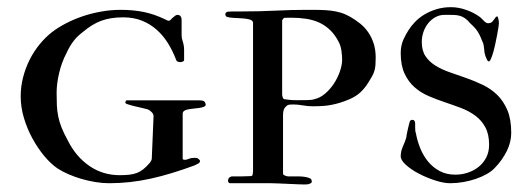

<svg xmlns="http://www.w3.org/2000/svg" viewBox="-20 -501 1455 525"><path d="M36.6 -237.3Q36.6 -264.2 43.2 -289.8Q49.8 -315.4 61.3 -338.1Q72.8 -360.8 88.4 -379.9Q104 -398.9 122.1 -413.1Q138.7 -425.8 159.7 -436.8Q180.7 -447.8 204.8 -456.1Q229 -464.4 255.9 -469.2Q282.7 -474.1 310.5 -474.1Q343.8 -474.1 372.8 -468.3Q401.9 -462.4 432.1 -447.8Q437.5 -444.3 442.4 -444.3Q446.8 -445.8 450.7 -451.2L459 -458Q462.4 -460.4 464.8 -460.4Q476.6 -460.4 476.6 -445.8V-403.8Q476.6 -397 479.2 -389.4Q481.9 -381.8 482.9 -373.5Q483.4 -371.6 483.4 -364.7V-355V-336.9Q483.4 -334 479.5 -332.5Q475.6 -331.1 473.6 -331.1Q462.9 -331.1 461.4 -337.9Q452.1 -362.3 439 -383.3Q425.8 -404.3 408.2 -419.9Q390.6 -435.5 367.9 -444.6Q345.2 -453.6 316.9 -453.6Q281.7 -453.6 256.6 -444.1Q231.4 -434.6 208 -414.6Q200.2 -408.7 194.1 -403.1Q188 -397.5 182.6 -390.6Q177.2 -383.8 172.1 -375.5Q167 -367.2 161.6 -355.5Q148.4 -330.1 141.6 -301Q134.8 -272 134.8 -246.6Q134.8 -228 135.5 -212.9Q136.2 -197.8 139.2 -182.9Q142.1 -168 148.4 -152.1Q154.8 -136.2 166 -115.7Q188 -72.3 224.6 -47.1Q261.2 -22 307.1 -22Q321.8 -22 333 -23.2Q344.2 -24.4 353.5 -27.8Q362.8 -31.2 371.3 -37.8Q379.9 -44.4 389.6 -55.7Q390.6 -56.6 392.8 -60.5Q395 -64.5 395 -66.9L399.9 -183.1Q399.9 -189 395 -194.1Q390.1 -199.2 384.8 -201.7Q380.4 -203.1 369.4 -205.6Q358.4 -208 347.4 -210.7Q336.4 -213.4 328.6 -216.1Q320.8 -218.8 323.2 -221.2Q323.2 -226.6 326.7 -226.6H524.9Q537.1 -226.6 539.8 -222.2Q542.5 -217.8 542.5 -215.3Q542.5 -210.9 537.4 -209Q532.2 -207 524.7 -205.8Q517.1 -204.6 508.5 -203.9Q500 -203.1 493.7 -201.7Q479.5 -199.2 479.5 -189.9V-67.4Q479.5 -64 485.4 -64Q490.7 -64 496.3 -66.7Q502 -69.3 509.8 -69.3H515.6Q519.5 -69.3 521.5 -67.4Q526.9 -63.5 526.9 -61Q526.9 -56.2 521.7 -53.7Q516.6 -51.3 512.2 -48.8Q480.5 -37.1 450.9 -28.1Q421.4 -19 392.8 -12.7Q364.3 -6.3 335.9 -3.2Q307.6 0 278.3 0Q260.3 0 241 -3.2Q221.7 -6.3 203.1 -11.7Q184.6 -17.1 167.7 -24.4Q150.9 -31.7 137.2 -40.5Q118.7 -53.2 100.8 -74.7Q83 -96.2 68.6 -122.6Q54.2 -148.9 45.4 -178.5Q36.6 -208 36.6 -237.3Z M603.5 -6.8Q603.5 -8.8 604.7 -12.2Q606 -15.6 610.4 -17.6Q612.3 -18.6 614.3 -18.6Q616.2 -18.6 618.2 -18.6H638.2Q644 -18.6 651.4 -19Q658.7 -19.5 666 -19.5Q670.4 -19.5 671.1 -24.9Q671.9 -30.3 671.9 -32.7V-439.9Q670.4 -445.8 661.6 -448Q652.8 -450.2 641.4 -450.9Q629.9 -451.7 618.4 -452.1Q606.9 -452.6 600.1 -455.1Q596.2 -456.5 596.2 -462.9Q596.2 -465.8 599.6 -467.8Q600.1 -468.8 605.5 -469.2Q610.8 -469.7 616.2 -469.7H640.1Q690.9 -469.7 734.1 -471.9Q777.3 -474.1 818.4 -474.1Q837.4 -474.1 853.8 -473.9Q870.1 -473.6 884.5 -471.9Q898.9 -470.2 911.9 -466.3Q924.8 -462.4 937.5 -455.1Q952.1 -446.8 965.1 -436.3Q978 -425.8 987.3 -412.1Q996.6 -398.4 1002 -381.3Q1007.3 -364.3 1007.3 -342.8Q1007.3 -331.5 1006.6 -323Q1005.9 -314.5 1003.7 -307.1Q1001.5 -299.8 997.6 -292.7Q993.7 -285.6 987.8 -276.4Q978 -260.3 965.8 -248.8Q953.6 -237.3 934.1 -229Q919.9 -223.1 908.4 -219.7Q897 -216.3 885.5 -214.1Q874 -211.9 862.1 -211.2Q850.1 -210.4 835 -210.4Q821.8 -210.4 807.6 -212.9Q793.5 -215.3 783.7 -215.3Q779.3 -215.3 773.7 -215.1Q768.1 -214.8 765.6 -212.9Q758.3 -207.5 756.1 -201.4Q753.9 -195.3 753.9 -187.5V-26.4Q753.9 -22.9 759.5 -20.8Q765.1 -18.6 768.6 -18.6H798.8Q806.6 -18.6 814.9 -17.1Q823.2 -15.6 826.7 -13.7Q832.5 -12.2 832.5 -4.4Q832.5 -0.5 827.6 1Q824.2 2.9 819.1 3.2Q814 3.4 810.5 3.4Q806.6 3.4 794.2 2.9Q781.7 2.4 767.1 1.7Q752.4 1 739.3 0.5Q726.1 0 721.2 0H662.1H608.9Q606.4 0 605 -2.2Q603.5 -4.4 603.5 -6.8ZM756.3 -230Q763.7 -229 769 -228.3Q774.4 -227.5 779.1 -227.3Q783.7 -227.1 788.3 -227.1Q793 -227.1 798.8 -227.1Q809.1 -227.1 821.3 -227.3Q833.5 -227.5 840.3 -230Q855.5 -233.4 869.1 -245.1Q882.8 -256.8 893.1 -272.5Q903.3 -288.1 909.4 -305.7Q915.5 -323.2 915.5 -337.9Q915.5 -348.6 913.6 -362.3Q911.6 -376 906.2 -386.2Q896 -406.2 882.3 -419.2Q868.7 -432.1 852.3 -439.5Q835.9 -446.8 816.7 -449.7Q797.4 -452.6 775.9 -452.6Q770.5 -452.6 763.9 -452.4Q757.3 -452.1 756.3 -452.1L751.5 -445.8V-241.7Q751.5 -239.7 752.7 -235.8Q753.9 -231.9 756.3 -230Z M1075.7 -73.7Q1075.7 -86.9 1081.5 -100.1Q1087.4 -113.3 1090.8 -124Q1090.8 -126.5 1092 -132.6Q1093.3 -138.7 1094.7 -145.5Q1096.2 -152.3 1097.7 -158.4Q1099.1 -164.6 1100.1 -167.5Q1101.6 -173.3 1107.9 -173.3Q1114.3 -173.3 1115.2 -164.1V-152.8Q1115.2 -145 1115.7 -142.1Q1116.2 -139.2 1117.2 -136.7Q1121.1 -115.2 1129.4 -95Q1137.7 -74.7 1150.9 -58.8Q1164.1 -43 1182.4 -33.2Q1200.7 -23.4 1225.1 -23.4Q1243.2 -23.4 1259.8 -29.1Q1276.4 -34.7 1289.3 -45.2Q1302.2 -55.7 1309.8 -70.8Q1317.4 -85.9 1317.4 -105Q1317.4 -134.3 1306.9 -153.3Q1296.4 -172.4 1279.5 -184.8Q1262.7 -197.3 1241 -205.6Q1219.2 -213.9 1196.5 -221.4Q1173.8 -229 1152.1 -238.3Q1130.4 -247.6 1113.5 -262.5Q1096.7 -277.3 1086.2 -299.8Q1075.7 -322.3 1075.7 -356.4Q1075.7 -367.7 1077.9 -377Q1080.1 -386.2 1083.5 -393.8Q1086.9 -401.4 1090.3 -407.2Q1093.8 -413.1 1096.7 -418Q1104 -429.7 1115 -441.2Q1126 -452.6 1140.6 -461.4Q1155.3 -470.2 1173.6 -475.8Q1191.9 -481.4 1213.4 -481.4Q1233.4 -481.4 1254.9 -473.9Q1276.4 -466.3 1293.5 -453.6Q1298.8 -448.2 1304.2 -442.9Q1309.6 -437.5 1314.9 -437.5Q1322.3 -437.5 1326.4 -442.1Q1330.6 -446.8 1335.9 -454.6Q1336.9 -455.1 1337.6 -455.6Q1338.4 -456.1 1339.4 -456.1Q1340.8 -456.1 1341.6 -453.6Q1342.3 -451.2 1343 -448Q1343.8 -444.8 1344 -441.4Q1344.2 -438 1344.2 -436.5Q1344.2 -435.1 1343 -426.8Q1341.8 -418.5 1339.6 -407Q1337.4 -395.5 1334.7 -382.6Q1332 -369.6 1328.9 -358.6Q1325.7 -347.7 1322.5 -340.3Q1319.3 -333 1316.4 -333Q1315.4 -333 1314.9 -333.5Q1313.5 -334.5 1313 -335.4Q1309.1 -342.8 1307.4 -347.7Q1305.7 -352.5 1304.9 -356.9Q1304.2 -361.3 1304 -365.7Q1303.7 -370.1 1302.7 -376Q1301.8 -383.3 1297.9 -390.1Q1292 -406.2 1284.9 -416.5Q1277.8 -426.8 1265.6 -437.5Q1258.3 -446.3 1251.7 -450.9Q1245.1 -455.6 1237.3 -457.8Q1229.5 -460 1219.7 -460.2Q1210 -460.4 1195.8 -460.4Q1182.1 -460.4 1170.7 -454.1Q1159.2 -447.8 1150.9 -437.5Q1142.6 -427.2 1137.9 -413.8Q1133.3 -400.4 1133.3 -386.2Q1133.3 -362.3 1143.8 -346.9Q1154.3 -331.5 1171.6 -321Q1189 -310.5 1210.9 -303Q1232.9 -295.4 1255.6 -287.4Q1278.3 -279.3 1300.3 -268.8Q1322.3 -258.3 1339.6 -241.5Q1356.9 -224.6 1367.4 -199.7Q1377.9 -174.8 1377.9 -137.7Q1377.9 -112.8 1366 -88.4Q1354 -64 1334 -43Q1325.2 -33.2 1311.5 -25.4Q1297.9 -17.6 1281.5 -12Q1265.1 -6.3 1246.8 -3.2Q1228.5 0 1210.9 0Q1193.4 0 1169.9 -7.6Q1146.5 -15.1 1125.5 -26.1Q1104.5 -37.1 1090.1 -50Q1075.7 -63 1075.7 -73.7Z"/></svg>

Font: IM FELL French Canon SC
Style: Regular
Weight: 400
Designer: Igino Marini
Foundry: Igino Marini
Version: 3.00